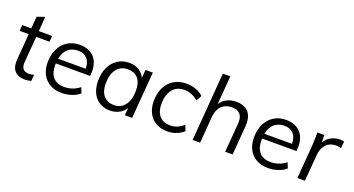

<svg xmlns="http://www.w3.org/2000/svg" viewBox="-47 -1337 3590 1945"><g transform="rotate(20 1747.5 -364.5)"><path d="M179 -164 178 -147Q178 -100 199 -81Q220 -62 259 -62Q288 -62 312 -71L307 -3Q277 7 238 7Q171 7 134 -28.5Q97 -64 97 -133Q97 -146 98 -153L120 -439H22L27 -503H125L135 -632L218 -661L206 -503H350L344 -439H201Z M479 -254V-234Q479 -151 520 -105Q561 -59 639 -59Q733 -59 804 -117L828 -58Q796 -28 743 -10.5Q690 7 636 7Q563 7 509.5 -23Q456 -53 427 -108Q398 -163 398 -236Q398 -318 428.5 -381.5Q459 -445 515 -480Q571 -515 645 -515Q741 -515 797 -459.5Q853 -404 853 -300Q853 -278 850 -254ZM485 -307H782Q783 -377 747.5 -415Q712 -453 649 -453Q583 -453 541 -415.5Q499 -378 485 -307Z M1435 -503 1395 0H1316L1323 -81Q1299 -39 1254 -16Q1209 7 1156 7Q1092 7 1043.5 -22.5Q995 -52 968.5 -107Q942 -162 942 -236Q942 -319 971.5 -382Q1001 -445 1054.5 -480Q1108 -515 1178 -515Q1238 -515 1282.5 -488.5Q1327 -462 1349 -414L1356 -503ZM1337 -272Q1337 -358 1298 -403Q1259 -448 1186 -448Q1110 -448 1067 -391.5Q1024 -335 1024 -235Q1024 -152 1064 -105.5Q1104 -59 1177 -59Q1251 -59 1294 -116.5Q1337 -174 1337 -272Z M1542 -236Q1542 -320 1573 -383Q1604 -446 1661.5 -480.5Q1719 -515 1797 -515Q1852 -515 1898.5 -497.5Q1945 -480 1979 -449L1947 -390Q1909 -420 1873 -434Q1837 -448 1797 -448Q1715 -448 1670 -391Q1625 -334 1625 -234Q1625 -152 1666 -106Q1707 -60 1781 -60Q1821 -60 1855 -74Q1889 -88 1926 -118L1949 -58Q1916 -28 1870 -10.5Q1824 7 1774 7Q1704 7 1651.5 -23Q1599 -53 1570.5 -108Q1542 -163 1542 -236Z M2504 -341Q2504 -323 2503 -314L2478 0H2398L2423 -309Q2424 -316 2424 -330Q2424 -447 2312 -447Q2241 -447 2199 -405Q2157 -363 2151 -288L2128 0H2047L2105 -736H2186L2161 -428Q2187 -470 2231.5 -492.5Q2276 -515 2331 -515Q2415 -515 2459.5 -470.5Q2504 -426 2504 -341Z M2703 -254V-234Q2703 -151 2744 -105Q2785 -59 2863 -59Q2957 -59 3028 -117L3052 -58Q3020 -28 2967 -10.5Q2914 7 2860 7Q2787 7 2733.5 -23Q2680 -53 2651 -108Q2622 -163 2622 -236Q2622 -318 2652.5 -381.5Q2683 -445 2739 -480Q2795 -515 2869 -515Q2965 -515 3021 -459.5Q3077 -404 3077 -300Q3077 -278 3074 -254ZM2709 -307H3006Q3007 -377 2971.5 -415Q2936 -453 2873 -453Q2807 -453 2765 -415.5Q2723 -378 2709 -307Z M3495 -509 3488 -436Q3462 -444 3436 -444Q3363 -444 3324 -398.5Q3285 -353 3281 -287L3257 0H3176L3205 -362Q3209 -430 3209 -464Q3209 -490 3208 -503H3284L3285 -422Q3309 -466 3353.5 -490.5Q3398 -515 3450 -515Q3476 -515 3495 -509Z"/></g></svg>

Font: Muli
Style: Italic
Weight: 400
Italic angle: -4.541°
Designer: Vernon Adams
Foundry: Vernon Adams
Version: Version 2.001